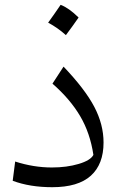

<svg xmlns="http://www.w3.org/2000/svg" viewBox="-20 -778 521 804"><path d="M413.6 -181.2Q413.6 -90.3 360.4 -42.2Q307.1 5.9 198.7 5.9Q105 5.9 33.2 -21L43.5 -101.6Q120.6 -76.7 197.3 -76.7Q259.8 -76.7 309.6 -91.6Q359.4 -106.4 371.1 -129.4Q357.4 -221.2 315.4 -292.2Q273.4 -363.3 199.7 -427.7L246.1 -499Q335.9 -404.8 374.8 -330.8Q413.6 -256.8 413.6 -181.2ZM233.9 -757.8Q268.6 -744.6 309.1 -704.6Q282.7 -666.5 255.9 -630.9Q239.3 -646 220.5 -659.2Q201.7 -672.4 181.6 -683.1Q195.3 -701.7 207.8 -720Q220.2 -738.3 233.9 -757.8Z"/></svg>

Font: Pinar-DS1-FD Regular
Style: Regular
Weight: 400
Designer: Amin Abedi
Version: Version 3.000